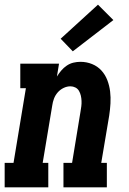

<svg xmlns="http://www.w3.org/2000/svg" viewBox="-35 -803 555 823"><path d="M-15 0V-105H23L76 -425H52V-530H218L209 -475Q217 -488 227.5 -500.5Q238 -513 251.5 -522Q265 -531 280 -534.5Q295 -538 310 -538Q336 -538 359.5 -528.5Q383 -519 399.5 -501Q416 -483 425 -459.5Q434 -436 437 -411Q440 -386 438.5 -359.5Q437 -333 433 -307L399 -105H423V0H237V-105H274L310 -324Q310 -324 310 -324Q310 -324 310 -324Q312 -335 313.5 -347Q315 -359 314.5 -370.5Q314 -382 311.5 -393Q309 -404 303.5 -413.5Q298 -423 288 -428Q278 -433 267 -433Q252 -433 237.5 -426Q223 -419 212.5 -407Q202 -395 196.5 -380.5Q191 -366 189 -351L148 -105H172V0ZM277 -583 225 -637 385 -783 451 -717Z"/></svg>

Font: Iosevka Curly Slab XBdObl
Style: Regular
Weight: 800
Italic angle: -9°
Monospace: yes
Designer: Belleve Invis
Foundry: Belleve Invis
Version: Version 11.1.0; ttfautohint (v1.8.3)